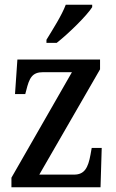

<svg xmlns="http://www.w3.org/2000/svg" viewBox="-20 -786 485 806"><path d="M175 -619V-606H218C269 -646 345 -721 367 -756V-766H256C239 -721 203 -665 175 -619ZM28 0H402L407 -165H365L360 -137C350 -82 335 -53 291 -53H145L400 -495V-536H53L43 -391H86L90 -406C103 -459 115 -483 161 -483H282L28 -40Z"/></svg>

Font: Noto Serif Myanmar Condensed Medium
Style: Regular
Weight: 500
Width: 3
Designer: Ben Mitchell and the Monotype Design Team
Foundry: Monotype Imaging Inc.
Version: Version 2.106